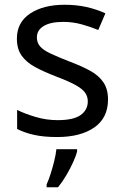

<svg xmlns="http://www.w3.org/2000/svg" viewBox="-20 -566 519 807"><path d="M434 -148Q434 -70 376 -30Q318 10 220 10Q164 10 123.5 1Q83 -8 52 -24V-104Q84 -88 129.5 -74.5Q175 -61 222 -61Q289 -61 319 -82.5Q349 -104 349 -140Q349 -160 338 -176Q327 -192 298.5 -208Q270 -224 217 -244Q165 -264 128 -284Q91 -304 71 -332Q51 -360 51 -404Q51 -472 106.5 -509Q162 -546 252 -546Q301 -546 343.5 -536.5Q386 -527 423 -510L393 -440Q359 -454 322 -464Q285 -474 246 -474Q192 -474 163.5 -456.5Q135 -439 135 -409Q135 -387 148 -371.5Q161 -356 191.5 -341.5Q222 -327 273 -307Q324 -288 360 -268Q396 -248 415 -219.5Q434 -191 434 -148ZM304 70Q300 88 287.5 115.5Q275 143 258.5 171Q242 199 224 221H176V209Q184 192 192.5 165.5Q201 139 208 110.5Q215 82 217 61H304Z"/></svg>

Font: Noto Sans Khojki
Style: Regular
Weight: 400
Designer: Monotype Design Team
Foundry: Monotype Imaging Inc.
Version: Version 2.003; ttfautohint (v1.8.4.7-5d5b)